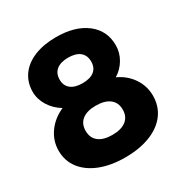

<svg xmlns="http://www.w3.org/2000/svg" viewBox="-164 -846 960 991"><g transform="rotate(-30 315.5 -350.5)"><path d="M549 -519Q549 -475 526.5 -436.5Q504 -398 466 -375Q521 -350 553 -302.5Q585 -255 585 -197Q585 -135 550.5 -88.5Q516 -42 452 -17Q388 8 303 8Q218 8 154.5 -17Q91 -42 56 -87.5Q21 -133 21 -194Q21 -253 56 -301.5Q91 -350 149 -375Q107 -400 82 -440Q57 -480 57 -524Q57 -580 87 -622Q117 -664 172.5 -686.5Q228 -709 302 -709Q415 -709 482 -657.5Q549 -606 549 -519ZM209 -509Q209 -473 233.5 -453.5Q258 -434 303 -434Q349 -434 373 -453.5Q397 -473 397 -509Q397 -546 373 -566Q349 -586 303 -586Q258 -586 233.5 -566Q209 -546 209 -509ZM193 -213Q193 -171 221.5 -148.5Q250 -126 303 -126Q356 -126 385 -148.5Q414 -171 414 -213Q414 -255 385 -277.5Q356 -300 303 -300Q250 -300 221.5 -277.5Q193 -255 193 -213Z"/></g></svg>

Font: Montserrat V1
Style: Bold
Weight: 700
Designer: Julieta Ulanovsky
Foundry: Julieta Ulanovsky
Version: Version 6.001